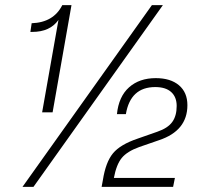

<svg xmlns="http://www.w3.org/2000/svg" viewBox="-20 -732 781 752"><path d="M186 -292H145L209 -654Q176 -607 106 -607H99L104 -641Q190 -644 224 -712H260ZM111 0H68L575 -712H618ZM658 0H378L383 -27Q394 -97 422.5 -131.5Q451 -166 519 -189L596 -216Q637 -230 654.5 -254Q672 -278 672 -317Q672 -352 650.5 -371.5Q629 -391 588 -391Q491 -391 473 -285H438Q445 -354 485.5 -390Q526 -426 590 -426Q648 -426 681 -398Q714 -370 714 -320Q714 -220 603 -183L525 -156Q478 -139 457 -113.5Q436 -88 426 -35H665Z"/></svg>

Font: Creato Display Light
Style: Italic
Weight: 300
Italic angle: -10°
Version: Version 1.000